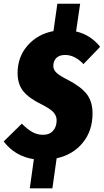

<svg xmlns="http://www.w3.org/2000/svg" viewBox="-53 -853 561 1037"><path d="M314.9 -420.9Q383.8 -385.3 415.3 -345Q446.8 -304.7 446.8 -240.2Q446.8 -146.5 394 -82Q341.3 -17.6 252.9 2L230 164.1H107.9L129.9 6.8Q29.3 -8.3 -33.2 -88.9L64.9 -185.1Q94.2 -155.3 121.1 -140.1Q147.9 -125 179.2 -125Q214.8 -125 233.9 -147Q252.9 -168.9 252.9 -203.1Q252.9 -228.5 234.6 -247.8Q216.3 -267.1 169.9 -290Q102.1 -323.2 72 -361.3Q42 -399.4 42 -458Q42 -545.9 96.2 -607.4Q150.4 -668.9 235.8 -685.1L256.8 -833H379.9L357.9 -683.1Q437 -664.6 487.8 -600.1L397.9 -506.8Q351.1 -556.2 298.8 -556.2Q267.6 -556.2 251.2 -539.8Q234.9 -523.4 234.9 -497.1Q234.9 -476.1 252.2 -460Q269.5 -443.8 314.9 -420.9Z"/></svg>

Font: Fira Sans Compressed Heavy
Style: Italic
Weight: 900
Width: 3
Italic angle: -8°
Designer: Carrois Corporate & Edenspiekermann AG
Foundry: Carrois Corporate GbR & Edenspiekermann AG
Version: Version 4.203;PS 004.203;hotconv 1.0.88;makeotf.lib2.5.64775